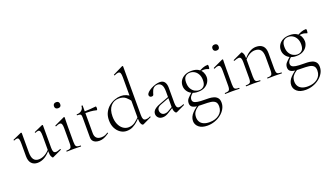

<svg xmlns="http://www.w3.org/2000/svg" viewBox="-86 -1355 3885 2266"><g transform="rotate(-20 1857.0 -222.5)"><path d="M180 7Q132 7 104 -23.5Q76 -54 76 -115V-270Q76 -311 70 -328.5Q64 -346 47 -346Q32 -346 11 -336Q7 -334 4.5 -340Q2 -346 6 -347L111 -394Q113 -395 115 -395Q117 -395 120 -393Q123 -391 123 -388V-145Q123 -84 144 -55.5Q165 -27 207 -27Q248 -27 289 -51.5Q330 -76 361 -119L366 -108Q317 -46 272 -19.5Q227 7 180 7ZM389 -388V-105Q389 -71 397.5 -55.5Q406 -40 426 -40Q437 -40 450 -44Q463 -48 482 -55Q487 -57 489 -51.5Q491 -46 487 -44L375 8Q373 9 371 9Q364 9 353.5 -11.5Q343 -32 343 -71V-270Q343 -311 336.5 -328.5Q330 -346 313 -346Q298 -346 277 -336Q273 -334 271 -340Q269 -346 273 -347L378 -394Q380 -395 381 -395Q383 -395 386 -393Q389 -391 389 -388Z M547 0Q545 0 545 -6Q545 -12 547 -12Q588 -12 600.5 -25Q613 -38 613 -81V-270Q613 -306 606 -322.5Q599 -339 580 -339Q571 -339 559.5 -335.5Q548 -332 532 -324Q528 -323 525.5 -328.5Q523 -334 527 -336L651 -394Q654 -395 655 -395Q657 -395 659.5 -393Q662 -391 662 -388Q662 -381 661 -349.5Q660 -318 660 -271V-81Q660 -38 671.5 -25Q683 -12 725 -12Q728 -12 728 -6Q728 0 725 0Q708 0 685 -1Q662 -2 636 -2Q611 -2 588 -1Q565 0 547 0ZM628 -516Q609 -516 598.5 -526Q588 -536 588 -554Q588 -572 598.5 -582Q609 -592 628 -592Q646 -592 656 -582Q666 -572 666 -554Q666 -516 628 -516Z M954 12Q930 12 908.5 4.5Q887 -3 874 -20.5Q861 -38 861 -68V-306Q861 -331 858 -342.5Q855 -354 844 -357.5Q833 -361 809 -361Q806 -361 806 -367Q806 -373 809 -373Q847 -373 870.5 -394Q894 -415 894 -447Q894 -450 901.5 -450Q909 -450 909 -447V-102Q909 -60 929.5 -39.5Q950 -19 990 -19Q1017 -19 1037.5 -27.5Q1058 -36 1071 -46Q1075 -48 1078 -43.5Q1081 -39 1077 -36Q1040 -10 1012 1Q984 12 954 12ZM1047 -338Q1008 -348 972.5 -350.5Q937 -353 897 -353V-374Q936 -374 972.5 -377Q1009 -380 1050 -384Q1053 -384 1055 -377.5Q1057 -371 1057 -361Q1057 -354 1054 -345.5Q1051 -337 1047 -338Z M1297 13Q1256 13 1220 -11Q1184 -35 1162.5 -77.5Q1141 -120 1141 -177Q1141 -233 1162.5 -274.5Q1184 -316 1218 -343.5Q1252 -371 1292 -385Q1332 -399 1369 -399Q1404 -399 1434.5 -386.5Q1465 -374 1491 -351L1482 -287Q1457 -325 1424.5 -352.5Q1392 -380 1339 -380Q1275 -380 1235.5 -334.5Q1196 -289 1196 -206Q1196 -150 1214 -108Q1232 -66 1263 -43Q1294 -20 1332 -20Q1378 -20 1414 -46Q1450 -72 1482 -108L1490 -101Q1469 -77 1441 -50.5Q1413 -24 1377.5 -5.5Q1342 13 1297 13ZM1516 -718V-108Q1516 -72 1524.5 -55.5Q1533 -39 1554 -39Q1564 -39 1578.5 -41.5Q1593 -44 1609 -54Q1614 -56 1616.5 -50.5Q1619 -45 1614 -43L1511 6Q1507 8 1503 8Q1490 8 1479.5 -14.5Q1469 -37 1469 -81V-599Q1469 -635 1462 -651.5Q1455 -668 1435 -668Q1426 -668 1415 -664Q1404 -660 1387 -653Q1383 -651 1380.5 -657Q1378 -663 1382 -664L1504 -724Q1506 -725 1509 -725Q1511 -725 1513.5 -723Q1516 -721 1516 -718Z M1930 6Q1926 8 1922 8Q1910 8 1900 -13Q1890 -34 1890 -74V-267Q1890 -329 1870.5 -353Q1851 -377 1822 -377Q1797 -377 1780.5 -365.5Q1764 -354 1755.5 -337Q1747 -320 1743 -305Q1741 -295 1736 -281.5Q1731 -268 1711 -268Q1696 -268 1688.5 -277Q1681 -286 1681 -296Q1681 -313 1699 -330.5Q1717 -348 1744.5 -363Q1772 -378 1802 -387Q1832 -396 1857 -396Q1898 -396 1917 -369.5Q1936 -343 1936 -297V-108Q1936 -72 1944.5 -55.5Q1953 -39 1974 -39Q1993 -39 2029 -54Q2034 -56 2036 -50.5Q2038 -45 2033 -43ZM1753 7Q1716 7 1696.5 -13.5Q1677 -34 1677 -61Q1677 -78 1685.5 -94Q1694 -110 1715.5 -125Q1737 -140 1775 -154L1900 -201L1902 -188L1784 -143Q1763 -135 1752 -125.5Q1741 -116 1737 -105.5Q1733 -95 1733 -84Q1733 -62 1747.5 -44Q1762 -26 1790 -26Q1801 -26 1813 -29.5Q1825 -33 1842 -43L1909 -82L1911 -70L1836 -23Q1811 -7 1792 0Q1773 7 1753 7Z M2215 280Q2145 280 2107.5 248.5Q2070 217 2070 171Q2070 119 2113.5 73.5Q2157 28 2231 -14L2242 -1Q2209 15 2181 33.5Q2153 52 2136 77.5Q2119 103 2119 142Q2119 174 2133.5 198.5Q2148 223 2177.5 236.5Q2207 250 2252 250Q2325 250 2372.5 213Q2420 176 2420 112Q2420 71 2399.5 53Q2379 35 2343 30.5Q2307 26 2259 26Q2213 26 2175.5 22.5Q2138 19 2116 4Q2094 -11 2094 -44Q2094 -78 2115 -101.5Q2136 -125 2172 -156L2183 -146Q2158 -125 2148 -108.5Q2138 -92 2138 -74Q2138 -54 2151.5 -42Q2165 -30 2198 -24.5Q2231 -19 2289 -19Q2311 -19 2340 -18Q2369 -17 2397 -9Q2425 -1 2443.5 20Q2462 41 2462 81Q2462 122 2441.5 158Q2421 194 2386 221.5Q2351 249 2306.5 264.5Q2262 280 2215 280ZM2247 -133Q2199 -133 2165.5 -150.5Q2132 -168 2114 -197.5Q2096 -227 2096 -262Q2096 -298 2114.5 -327.5Q2133 -357 2168 -375Q2203 -393 2252 -393Q2307 -393 2339.5 -373Q2372 -353 2386 -323Q2400 -293 2400 -264Q2400 -231 2382.5 -201Q2365 -171 2331 -152Q2297 -133 2247 -133ZM2265 -147Q2300 -147 2323 -169.5Q2346 -192 2346 -244Q2346 -286 2330.5 -316Q2315 -346 2289 -362.5Q2263 -379 2230 -379Q2195 -379 2172 -357.5Q2149 -336 2149 -284Q2149 -236 2167 -205.5Q2185 -175 2211.5 -161Q2238 -147 2265 -147ZM2337 -319V-353Q2368 -371 2397 -382.5Q2426 -394 2461 -394Q2463 -394 2464.5 -387Q2466 -380 2466 -373Q2466 -363 2463.5 -351.5Q2461 -340 2457 -342Q2450 -345 2433 -350.5Q2416 -356 2392 -356Q2379 -356 2368 -354Q2357 -352 2346 -349Z M2537 0Q2535 0 2535 -6Q2535 -12 2537 -12Q2578 -12 2590.5 -25Q2603 -38 2603 -81V-270Q2603 -306 2596 -322.5Q2589 -339 2570 -339Q2561 -339 2549.5 -335.5Q2538 -332 2522 -324Q2518 -323 2515.5 -328.5Q2513 -334 2517 -336L2641 -394Q2644 -395 2645 -395Q2647 -395 2649.5 -393Q2652 -391 2652 -388Q2652 -381 2651 -349.5Q2650 -318 2650 -271V-81Q2650 -38 2661.5 -25Q2673 -12 2715 -12Q2718 -12 2718 -6Q2718 0 2715 0Q2698 0 2675 -1Q2652 -2 2626 -2Q2601 -2 2578 -1Q2555 0 2537 0ZM2618 -516Q2599 -516 2588.5 -526Q2578 -536 2578 -554Q2578 -572 2588.5 -582Q2599 -592 2618 -592Q2636 -592 2646 -582Q2656 -572 2656 -554Q2656 -516 2618 -516Z M3070 0Q3067 0 3067 -6Q3067 -12 3070 -12Q3111 -12 3123 -25Q3135 -38 3135 -81V-248Q3135 -309 3112 -337Q3089 -365 3040 -365Q3002 -365 2962.5 -340Q2923 -315 2894 -271L2890 -283Q2937 -345 2980 -372Q3023 -399 3067 -399Q3122 -399 3152 -369.5Q3182 -340 3182 -278V-81Q3182 -38 3193.5 -25Q3205 -12 3247 -12Q3250 -12 3250 -6Q3250 0 3247 0Q3230 0 3207 -1Q3184 -2 3159 -2Q3134 -2 3110.5 -1Q3087 0 3070 0ZM2801 0Q2798 0 2798 -6Q2798 -12 2801 -12Q2842 -12 2854 -25Q2866 -38 2866 -81V-281Q2866 -315 2858 -330.5Q2850 -346 2830 -346Q2820 -346 2806 -342Q2792 -338 2774 -331Q2770 -330 2767.5 -335Q2765 -340 2769 -342L2880 -394Q2882 -395 2885 -395Q2892 -395 2902.5 -374.5Q2913 -354 2913 -315V-81Q2913 -38 2924.5 -25Q2936 -12 2978 -12Q2981 -12 2981 -6Q2981 0 2978 0Q2961 0 2938 -1Q2915 -2 2890 -2Q2865 -2 2841.5 -1Q2818 0 2801 0Z M3449 280Q3379 280 3341.5 248.5Q3304 217 3304 171Q3304 119 3347.5 73.5Q3391 28 3465 -14L3476 -1Q3443 15 3415 33.5Q3387 52 3370 77.5Q3353 103 3353 142Q3353 174 3367.5 198.5Q3382 223 3411.5 236.5Q3441 250 3486 250Q3559 250 3606.5 213Q3654 176 3654 112Q3654 71 3633.5 53Q3613 35 3577 30.5Q3541 26 3493 26Q3447 26 3409.5 22.5Q3372 19 3350 4Q3328 -11 3328 -44Q3328 -78 3349 -101.5Q3370 -125 3406 -156L3417 -146Q3392 -125 3382 -108.5Q3372 -92 3372 -74Q3372 -54 3385.5 -42Q3399 -30 3432 -24.5Q3465 -19 3523 -19Q3545 -19 3574 -18Q3603 -17 3631 -9Q3659 -1 3677.5 20Q3696 41 3696 81Q3696 122 3675.5 158Q3655 194 3620 221.5Q3585 249 3540.5 264.5Q3496 280 3449 280ZM3481 -133Q3433 -133 3399.5 -150.5Q3366 -168 3348 -197.5Q3330 -227 3330 -262Q3330 -298 3348.5 -327.5Q3367 -357 3402 -375Q3437 -393 3486 -393Q3541 -393 3573.5 -373Q3606 -353 3620 -323Q3634 -293 3634 -264Q3634 -231 3616.5 -201Q3599 -171 3565 -152Q3531 -133 3481 -133ZM3499 -147Q3534 -147 3557 -169.5Q3580 -192 3580 -244Q3580 -286 3564.5 -316Q3549 -346 3523 -362.5Q3497 -379 3464 -379Q3429 -379 3406 -357.5Q3383 -336 3383 -284Q3383 -236 3401 -205.5Q3419 -175 3445.5 -161Q3472 -147 3499 -147ZM3571 -319V-353Q3602 -371 3631 -382.5Q3660 -394 3695 -394Q3697 -394 3698.5 -387Q3700 -380 3700 -373Q3700 -363 3697.5 -351.5Q3695 -340 3691 -342Q3684 -345 3667 -350.5Q3650 -356 3626 -356Q3613 -356 3602 -354Q3591 -352 3580 -349Z"/></g></svg>

Font: Cormorant Garamond Light Light
Style: Regular
Weight: 300
Version: Version 4.001